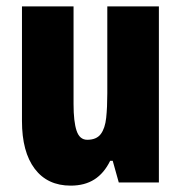

<svg xmlns="http://www.w3.org/2000/svg" viewBox="-20 -666 569 603"><path d="M479 -646V-93H353L334 -161H326Q307 -122 276.5 -102.5Q246 -83 202 -83Q129 -83 89 -136Q49 -189 49 -286V-646H211V-339Q211 -284 220.5 -255.5Q230 -227 254 -227Q283 -227 296.5 -245Q310 -263 313.5 -296Q317 -329 317 -373V-646Z"/></svg>

Font: Noto Sans Kannada UI ExtraCondensed Black
Style: Regular
Weight: 900
Width: 2
Designer: Jelle Bosma - Monotype Design Team
Foundry: Monotype Imaging Inc.
Version: Version 2.005; ttfautohint (v1.8.4.7-5d5b)